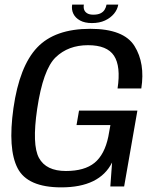

<svg xmlns="http://www.w3.org/2000/svg" viewBox="-20 -805 675 829"><path d="M244.7 4Q410 4 463.9 -103.4L456.4 0H516L573.2 -327.4H321.2L310.4 -265H456.7L447.6 -214.6Q431.4 -137.4 388.2 -102Q344.9 -66.7 264.5 -66.7Q179.2 -66.7 148.4 -122.9Q117.6 -179.2 140.5 -334.8Q165.9 -505.1 220.3 -557.5Q274.7 -609.9 360 -609.9Q442.5 -609.9 472.3 -564.3Q502.1 -518.7 487.6 -423.1H590.1Q607.1 -531.8 560.8 -606.2Q514.4 -680.6 369.8 -680.6Q216.9 -680.6 140.4 -599.8Q63.9 -519.1 38 -338Q13.2 -161.3 56.1 -78.6Q99 4 244.7 4ZM376.7 -705.4Q409.3 -705.4 433.3 -716.5Q457.2 -727.7 472.2 -745.7Q487.1 -763.8 490.6 -785.1H440Q437.8 -772.8 431.6 -762.9Q425.5 -753 413.7 -747.3Q401.9 -741.6 383.1 -741.6Q366.3 -741.6 356.6 -747.5Q346.9 -753.3 343.4 -762.9Q339.9 -772.6 342.1 -785.1H291.6Q288 -763.8 296.7 -745.7Q305.4 -727.7 325.7 -716.5Q346 -705.4 376.7 -705.4Z"/></svg>

Font: Anybody Thin
Style: Italic
Weight: 100
Italic angle: -10°
Designer: Tyler Finck
Foundry: Etcetera Type Company
Version: Version 1.114;gftools[0.9.25]